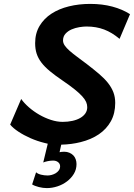

<svg xmlns="http://www.w3.org/2000/svg" viewBox="-20 -738 694 995"><path d="M599.6 -536.6Q579.6 -553.2 560.1 -565.2Q540.5 -577.1 519.8 -585Q499 -592.8 476.6 -596.7Q454.1 -600.6 428.2 -600.6Q412.1 -600.6 391.1 -597.2Q370.1 -593.8 351.3 -585.7Q332.5 -577.6 319.6 -563.5Q306.6 -549.3 306.6 -528.3Q306.6 -515.1 315.4 -502.2Q324.2 -489.3 340.3 -475.1Q356.4 -460.9 379.4 -443.8Q402.3 -426.8 430.2 -405.8Q465.8 -378.4 493.4 -355Q521 -331.5 539.6 -308.1Q558.1 -284.7 567.6 -259.8Q577.1 -234.9 577.1 -204.6Q577.1 -150.4 554.7 -109.9Q532.2 -69.3 492.4 -42.2Q452.6 -15.1 397.9 -1.5Q351.6 10.3 297.4 11.7L288.6 50.8Q293.5 49.8 298.8 49.1Q304.2 48.3 312.5 48.3Q327.6 48.3 339.6 53.5Q351.6 58.6 359.9 67.1Q368.2 75.7 372.3 87.4Q376.5 99.1 376.5 112.3Q376.5 140.1 362.8 162.8Q349.1 185.5 327.1 202.1Q305.2 218.8 277.6 227.8Q250 236.8 222.7 236.8Q212.9 236.8 202.4 235.4Q191.9 233.9 181.6 231.4Q171.4 229 162.1 225.3Q152.8 221.7 146.5 217.8L167 154.8Q175.8 163.1 192.6 167.2Q209.5 171.4 226.6 171.4Q236.3 171.4 247.6 168.5Q258.8 165.5 268.6 159.7Q278.3 153.8 284.9 144.8Q291.5 135.7 291.5 123.5Q291.5 110.8 281.2 102.5Q271 94.2 255.4 94.2Q241.7 94.2 227.3 97.2Q212.9 100.1 204.1 104L227.5 6.8Q218.8 4.9 209.5 2.4Q172.4 -6.8 137.9 -22Q103.5 -37.1 75.4 -55.7Q47.4 -74.2 32.7 -92.3L89.8 -225.1Q105.5 -203.1 130.1 -181.6Q154.8 -160.2 183.6 -143.6Q212.4 -127 243.9 -116.7Q275.4 -106.4 304.7 -106.4Q331.5 -106.4 355 -111.6Q378.4 -116.7 395.5 -126.5Q412.6 -136.2 422.4 -150.4Q432.1 -164.6 432.1 -182.6Q432.1 -196.3 426.3 -209.7Q420.4 -223.1 405.8 -239.3Q391.1 -255.4 366.2 -275.4Q341.3 -295.4 303.2 -321.3Q265.1 -347.2 238.3 -369.4Q211.4 -391.6 194.6 -413.8Q177.7 -436 169.9 -460Q162.1 -483.9 162.1 -514.2Q162.1 -565.4 185.1 -603.8Q208 -642.1 246.8 -667.2Q285.6 -692.4 337.4 -705.1Q389.2 -717.8 447.3 -717.8Q509.8 -717.8 562 -703.9Q614.3 -689.9 653.8 -664.6Z"/></svg>

Font: Andika New Basic
Style: Bold Italic
Weight: 700
Italic angle: -14°
Designer: Victor Gaultney, Annie Olsen, Pablo Ugerman
Foundry: SIL International
Version: Version 5.500